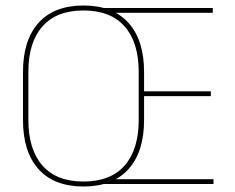

<svg xmlns="http://www.w3.org/2000/svg" viewBox="-20 -668 853 697"><path d="M283 9Q176.5 9 120 -53.8Q63.5 -116.5 63.5 -232.5V-406.5Q63.5 -522.5 120 -585.2Q176.5 -648 283 -648Q389.5 -648 446.2 -585.2Q503 -522.5 503 -406.5V-232.5Q503 -116.5 446.2 -53.8Q389.5 9 283 9ZM283 -9Q381.5 -9 432.5 -67.2Q483.5 -125.5 483.5 -232.5V-407Q483.5 -514 432.5 -572Q381.5 -630 283 -630Q185 -630 134 -572Q83 -514 83 -407V-232.5Q83 -125.5 134 -67.2Q185 -9 283 -9ZM353.5 0V-17.5H755V0ZM493.5 -319V-336.5H745.5V-319ZM352.5 -621.5V-639H752.5V-621.5Z"/></svg>

Font: Anek Odia Thin
Style: Regular
Weight: 250
Version: Version 1.003